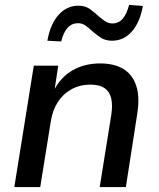

<svg xmlns="http://www.w3.org/2000/svg" viewBox="-20 -758 644 778"><path d="M38 0 117 -492H216L200 -387H196Q224 -444 273 -472.5Q322 -501 386 -501Q443 -501 480 -478.5Q517 -456 532 -410.5Q547 -365 536 -296L490 0H384L431 -293Q437 -333 430.5 -360Q424 -387 403.5 -401Q383 -415 347 -415Q303 -415 269 -396Q235 -377 214 -344Q193 -311 186 -267L143 0ZM228 -590 172 -593Q184 -661 217.5 -698Q251 -735 298 -735Q326 -735 345.5 -720.5Q365 -706 381 -691Q394 -680 407 -671.5Q420 -663 435 -663Q461 -663 477.5 -682.5Q494 -702 503 -738L559 -734Q547 -667 514 -630Q481 -593 434 -593Q406 -593 386.5 -606.5Q367 -620 350 -635Q338 -647 325 -655.5Q312 -664 296 -664Q271 -664 254 -645.5Q237 -627 228 -590Z"/></svg>

Font: Nunito Sans 10pt SemiBold
Style: Italic
Weight: 600
Italic angle: -9°
Designer: Vernon Adams
Foundry: Vernon Adams
Version: Version 3.101;gftools[0.9.27]